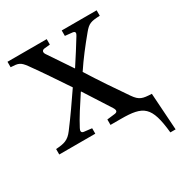

<svg xmlns="http://www.w3.org/2000/svg" viewBox="-157 -604 837 886"><g transform="rotate(-30 262.0 -161.0)"><path d="M1 0H193V-29L151 -34C137 -36 138 -47 144 -58C166 -101 198 -149 232 -201H234L323 -62C334 -45 331 -36 316 -34L274 -29V0H329C449 0 481 22 496 168H524L511 -29H509C464 -31 447 -34 422 -70C376 -136 329 -206 285 -276C318 -326 357 -376 396 -423C422 -455 435 -459 483 -461V-490H297V-461L336 -457C352 -455 350 -445 343 -434C320 -396 293 -354 263 -308H262L178 -433C170 -445 172 -456 187 -458L217 -461V-490H8V-461C48 -459 58 -457 82 -424C124 -366 167 -301 210 -237C173 -183 134 -126 93 -72C67 -37 45 -32 1 -29Z"/></g></svg>

Font: Lingua Franca
Style: Regular
Weight: 400
Version: Version 1.19